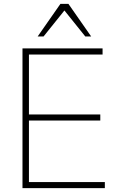

<svg xmlns="http://www.w3.org/2000/svg" viewBox="-20 -968 609 988"><path d="M507.8 -718.8V-687.5H128.9V-378.9H496.1V-347.7H128.9V-31.2H519.5V0H95.7V-718.8ZM291 -948.2H332L449.2 -780.3H418.9L311.5 -914.1L204.1 -780.3H173.8Z"/></svg>

Font: Min Sans VF VF
Style: Regular
Weight: 400
Designer: Jinseong-Kim, NotoSansCJK, Nunito
Foundry: Jinseong-Kim
Version: Version 1.420;Glyphs 3.1.2 (3151)